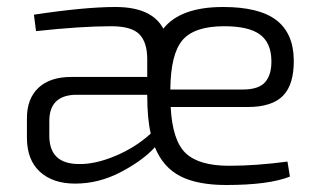

<svg xmlns="http://www.w3.org/2000/svg" viewBox="-20 -517 914 549"><path d="M688 -211H468Q473 -115 511 -79Q549 -43 635 -43Q712 -43 802 -55L809 -12Q748 12 627 12Q544 12 495 -13.5Q446 -39 423 -96Q387 -57 324.5 -24.5Q262 8 195 8Q131 8 94 -26Q57 -60 57 -123V-179Q57 -235 90 -266Q123 -297 184 -297H401V-348Q401 -396 378.5 -419Q356 -442 298 -442Q212 -442 83 -428L77 -475Q222 -497 310 -497Q414 -497 447 -435Q496 -497 618 -497Q721 -497 770 -459.5Q819 -422 820 -346Q821 -276 789.5 -243.5Q758 -211 688 -211ZM467 -261H674Q720 -261 738.5 -282.5Q757 -304 756 -345Q755 -395 723 -418.5Q691 -442 621 -442Q536 -442 502 -402.5Q468 -363 467 -261ZM121 -171V-129Q121 -48 206 -48Q252 -47 309.5 -71Q367 -95 411 -135Q401 -178 401 -244V-246H194Q121 -243 121 -171Z"/></svg>

Font: Exo 2.0 Light
Style: Regular
Weight: 300
Designer: Natanael Gama
Version: Version 1.001;PS 001.001;hotconv 1.0.70;makeotf.lib2.5.58329